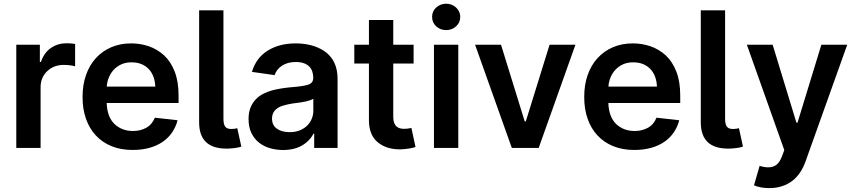

<svg xmlns="http://www.w3.org/2000/svg" viewBox="-20 -782 4522 1015"><path d="M194.6 0H66.1V-545.5H190.7V-454.5H196.4Q213.4 -504.3 249.6 -528.8Q286.2 -553.3 331 -553.3Q344.5 -553.3 356 -552.4Q367.5 -551.5 377.1 -549.7V-431.5Q367.9 -434.3 351.7 -436.6Q335.6 -438.9 317.5 -438.9Q264.2 -438.9 229.4 -405.5Q194.6 -372.5 194.6 -320.7Z M681.5 10.7Q619.3 11 570.1 -9.1Q521 -29.1 486.7 -65.9Q452.4 -102.6 434.3 -154.5Q416.2 -206.3 416.5 -269.5Q416.2 -333.1 434.7 -385.5Q453.1 -437.9 487.2 -475.1Q521.3 -512.4 569.1 -532.7Q616.8 -552.9 674.7 -552.6Q721.6 -552.6 766 -537.6Q810.4 -522.7 847.7 -489.3Q882.8 -456.3 903.4 -403.8Q924 -351.2 924 -277V-237.6H544Q546.5 -164.1 585.2 -126.4Q624.3 -89.5 683.2 -89.5Q721.2 -89.5 751.8 -105.8Q783.4 -122.5 798.7 -159.8L918.7 -146.3Q909.8 -111.5 890.3 -82.6Q870.7 -53.6 840.9 -32.8Q811.1 -12.1 771.1 -0.7Q731.2 10.7 681.5 10.7ZM800.8 -324.2Q800.1 -351.2 791.7 -374.6Q783.4 -398.1 767.8 -415.3Q752.1 -432.5 729.2 -442.5Q706.3 -452.4 676.5 -452.4Q645.2 -452.8 621.3 -441.8Q597.3 -430.8 580.8 -412.6Q564.3 -394.5 555 -371.3Q545.8 -348 544.4 -324.2Z M1186.1 3.6H1177.2Q1032.7 3.6 1032.7 -135.3V-727.3H1161.2V-156.2Q1161.2 -140.3 1163.5 -129.4Q1165.8 -118.6 1170.8 -112.2Q1175.8 -105.8 1183.8 -103Q1191.8 -100.1 1203.1 -100.1Q1224.1 -100.5 1234.4 -104.4L1255.7 -7.1Q1234.4 1.1 1186.1 3.6Z M1476.6 11Q1441.4 11 1408.6 1.8Q1375.7 -7.5 1350.3 -27.2Q1324.9 -46.9 1309.5 -77.9Q1294 -109 1294 -153.1Q1294 -187.5 1304.3 -213.1Q1314.6 -238.6 1332.2 -256.9Q1349.8 -275.2 1373.4 -286.9Q1397 -298.7 1424 -305.8Q1469.1 -316.4 1517.4 -320.7Q1586.3 -326 1610.8 -334.9Q1636 -344.1 1636 -370Q1636 -388.5 1630.9 -403.9Q1625.7 -419.4 1614.5 -430.6Q1603.3 -441.8 1585.8 -448Q1568.2 -454.2 1543.7 -454.2Q1520.6 -454.2 1502.1 -448.9Q1483.7 -443.5 1469.6 -434.1Q1455.6 -424.7 1446 -412.1Q1436.4 -399.5 1431.8 -384.9L1311.8 -402Q1334.2 -476.6 1395.6 -514.6Q1457 -552.6 1543 -552.6Q1631.4 -552.6 1692.8 -513.1Q1764.6 -465.2 1764.6 -365.1V0H1641V-74.9H1636.7Q1625.4 -51.8 1604 -32.7Q1556.1 11 1476.6 11ZM1509.9 -83.5Q1540.8 -83.1 1564.5 -92.7Q1588.1 -102.3 1604 -118.3Q1620 -134.2 1628.2 -154.5Q1636.4 -174.7 1636.4 -195.7V-259.9Q1621.4 -251.1 1598.9 -246.1Q1576.3 -241.1 1549.4 -237.9Q1502.1 -232.6 1467 -220.5Q1418 -201.3 1418 -155.2Q1418 -119.7 1443.9 -101.6Q1469.8 -83.5 1509.9 -83.5Z M2100.9 7.5H2093Q2024.1 7.5 1979 -28.1Q1931.5 -66.1 1930.4 -142.8V-446H1853V-545.5H1930.4V-676.1H2058.9V-545.5H2166.5V-446H2058.9V-164.1Q2058.9 -145.2 2063.6 -133Q2068.2 -120.7 2076 -113.6Q2083.8 -106.5 2094.5 -103.7Q2105.1 -100.9 2117.2 -100.9Q2136.7 -100.9 2154.8 -105.8L2176.5 -5.3Q2155.5 3.9 2100.9 7.5Z M2402.7 0H2274.1V-545.5H2402.7ZM2338.8 -622.9Q2307.9 -622.9 2285.9 -642.8Q2264.2 -663 2264.2 -692.5Q2264.2 -722.7 2286.2 -742.5Q2308.9 -762.4 2338.8 -762.4Q2353.3 -762.4 2366.7 -757.3Q2380 -752.1 2390.3 -742.9Q2400.6 -733.7 2406.8 -720.7Q2413 -707.7 2413 -692.5Q2413 -662.6 2391 -642.8Q2369 -622.9 2338.8 -622.9Z M2827.8 0H2685.7L2491.5 -545.5H2628.6L2753.9 -140.3H2759.6L2885.3 -545.5H3022Z M3333.5 10.7Q3271.3 11 3222.1 -9.1Q3172.9 -29.1 3138.7 -65.9Q3104.4 -102.6 3086.3 -154.5Q3068.2 -206.3 3068.5 -269.5Q3068.2 -333.1 3086.6 -385.5Q3105.1 -437.9 3139.2 -475.1Q3173.3 -512.4 3221.1 -532.7Q3268.8 -552.9 3326.7 -552.6Q3373.6 -552.6 3418 -537.6Q3462.4 -522.7 3499.6 -489.3Q3534.8 -456.3 3555.4 -403.8Q3576 -351.2 3576 -277V-237.6H3196Q3198.5 -164.1 3237.2 -126.4Q3276.3 -89.5 3335.2 -89.5Q3373.2 -89.5 3403.8 -105.8Q3435.4 -122.5 3450.6 -159.8L3570.7 -146.3Q3561.8 -111.5 3542.3 -82.6Q3522.7 -53.6 3492.9 -32.8Q3463.1 -12.1 3423.1 -0.7Q3383.2 10.7 3333.5 10.7ZM3452.8 -324.2Q3452.1 -351.2 3443.7 -374.6Q3435.4 -398.1 3419.7 -415.3Q3404.1 -432.5 3381.2 -442.5Q3358.3 -452.4 3328.5 -452.4Q3297.2 -452.8 3273.3 -441.8Q3249.3 -430.8 3232.8 -412.6Q3216.3 -394.5 3207 -371.3Q3197.8 -348 3196.4 -324.2Z M3838.1 3.6H3829.2Q3684.7 3.6 3684.7 -135.3V-727.3H3813.2V-156.2Q3813.2 -140.3 3815.5 -129.4Q3817.8 -118.6 3822.8 -112.2Q3827.8 -105.8 3835.8 -103Q3843.8 -100.1 3855.1 -100.1Q3876.1 -100.5 3886.4 -104.4L3907.7 -7.1Q3886.4 1.1 3838.1 3.6Z M4046.9 212.4Q4000.4 212.4 3965.9 197.8L3995.7 94.8Q4020.2 102.6 4041.2 102.6Q4065.3 102.6 4082.7 90.6Q4100.1 78.5 4113.3 46.2L4126.1 11.4L3928.3 -545.5H4064.6L4190.3 -133.5H4196L4322.1 -545.5H4458.8L4238.6 71Q4227.3 103 4210 129.1Q4192.8 155.2 4169 173.7Q4145.2 192.1 4114.7 202.2Q4084.2 212.4 4046.9 212.4Z"/></svg>

Font: Linik Sans SemiBold
Style: Regular
Weight: 600
Designer: Fonts by Rasmus Andersson / Changes by Cristiano Sobral with parts from Marc Monis
Foundry: rsms
Version: Version 3.020; ttfautohint (v1.6)